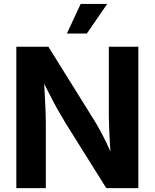

<svg xmlns="http://www.w3.org/2000/svg" viewBox="-20 -968 796 988"><path d="M64 0V-727.5H229L459 -358.4Q475.6 -332 493.4 -299.8Q511.2 -267.6 530 -228.3Q548.8 -189 567.4 -141.6L551.8 -135.3Q548.8 -174.3 546.1 -219.7Q543.5 -265.1 541.7 -306.9Q540 -348.6 540 -376.5V-727.5H691.9V0H526.9L317.4 -334.5Q296.4 -369.1 276.6 -404.3Q256.8 -439.5 235.1 -482.4Q213.4 -525.4 184.1 -583L204.6 -585.9Q207.5 -533.2 210.2 -484.9Q212.9 -436.5 214.4 -397.9Q215.8 -359.4 215.8 -335V0ZM324.2 -795.4 395 -947.8H531.7L426.8 -795.4Z"/></svg>

Font: Inter 17pt
Style: Bold
Weight: 700
Version: Version 4.001;git-66647c0bb